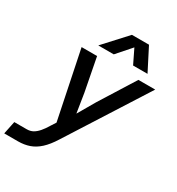

<svg xmlns="http://www.w3.org/2000/svg" viewBox="-274 -926 1159 1256"><g transform="rotate(30 306.0 -298.0)"><path d="M271 -303 294 -158 369 -287 535 -552H662L283 43Q248 99 213 131Q178 163 139 176.5Q100 190 54 190H-50L-30 93H63Q90 93 110 82Q130 71 149.5 48.5Q169 26 189 -8L211 -42L106 -552H223ZM195 -616 351 -786H480L567 -616H458L406 -723L312 -616Z"/></g></svg>

Font: Azeret Mono Thin Medium
Style: Italic
Weight: 500
Italic angle: -12°
Version: Version 1.002